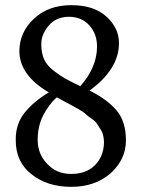

<svg xmlns="http://www.w3.org/2000/svg" viewBox="-20 -712 548 744"><path d="M291 -378Q356 -451 356 -532Q356 -581 326 -614Q296 -647 246 -647Q196 -646 168 -612Q140 -578 140 -542Q140 -506 151 -482Q162 -458 188 -438Q214 -418 232 -408Q250 -398 291 -378ZM383 -161Q382 -191 372 -207Q362 -222 356 -232Q350 -242 335 -252Q320 -262 312 -270Q304 -278 286 -288Q268 -298 259 -303Q214 -328 200 -335Q170 -308 148 -266Q126 -224 126 -170Q126 -116 162 -78Q198 -38 256 -38Q314 -38 348 -72Q382 -106 383 -161ZM41 -168Q40 -232 76 -276Q112 -320 169 -354Q55 -421 55 -515Q56 -588 112 -640Q168 -692 256 -692Q344 -692 392 -648Q441 -604 441 -545Q441 -444 327 -361Q394 -328 431 -285Q468 -242 468 -168Q468 -94 408 -40Q348 12 256 12Q164 12 103 -36Q41 -84 41 -168Z"/></svg>

Font: Lusitana
Style: Regular
Weight: 400
Designer: Ana Paula Megda
Foundry: Ana Paula Megda
Version: Version 1.001; ttfautohint (v1.4.1)